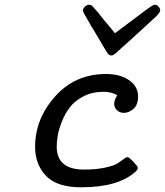

<svg xmlns="http://www.w3.org/2000/svg" viewBox="-20 -794 704 820"><path d="M129.9 -167Q129.9 -286.1 215.3 -382.1Q300.8 -478 433.1 -478Q493.2 -478 531.5 -451.4Q569.8 -424.8 569.8 -381.8Q569.8 -346.7 550.3 -329.3Q530.8 -312 508.8 -312Q491.7 -312 479.7 -323Q467.8 -334 467.8 -351.1Q467.8 -367.2 481 -387.2Q456.1 -402.3 420.9 -401.9Q374 -401.9 336.9 -382.8Q299.8 -363.8 278.8 -336.4Q257.8 -309.1 244.4 -275.1Q231 -241.2 226.6 -214.6Q222.2 -188 222.2 -168Q222.2 -69.8 338.9 -69.8Q392.1 -69.8 429.9 -78.4Q467.8 -86.9 482.4 -96.4Q497.1 -106 508.1 -114.5Q519 -123 523.9 -123Q530.8 -123 548.3 -104.5Q565.9 -85.9 567.9 -80.1Q570.8 -71.3 557.1 -59.1Q482.9 5.9 327.1 5.9Q223.1 5.9 176.5 -43Q129.9 -91.8 129.9 -167ZM334 -749Q334 -756.8 342.5 -765.4Q351.1 -773.9 360.8 -773.9Q362.8 -773.9 364.7 -773.4Q366.7 -772.9 369.4 -771.5Q372.1 -770 374 -768.6Q376 -767.1 378.9 -763.4Q381.8 -759.8 384.3 -756.8Q386.7 -753.9 391.8 -748.5Q397 -743.2 400.9 -738Q404.8 -732.9 411.4 -724.4Q418 -715.8 423.8 -709Q462.9 -663.1 470.7 -651.9Q521.5 -689.9 580.1 -733.9Q631.8 -773.9 640.9 -773.9Q649.9 -773.9 657 -765.9Q664.1 -757.8 664.1 -749Q664.1 -741.2 646 -723.1Q595.2 -677.2 532.7 -619.1Q481.9 -573.2 472.4 -565.2Q462.9 -557.1 456.1 -557.1Q452.1 -557.1 448.5 -558.6Q444.8 -560.1 440.9 -564.9Q437 -569.8 434.6 -573.5Q432.1 -577.1 427 -586.7Q421.9 -596.2 418.9 -600.1Q397 -638.2 367.7 -686Q334 -742.2 334 -749Z"/></svg>

Font: CMU Concrete
Style: BoldItalic
Weight: 700
Italic angle: -14.04°
Version: Version 0.7.0